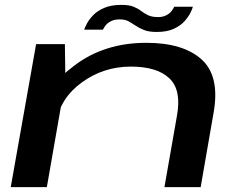

<svg xmlns="http://www.w3.org/2000/svg" viewBox="-20 -767 1010 787"><path d="M24 0H172L248 -435L246 -586H128ZM654 0H802.5L855.5 -305Q882 -455 806.5 -523.2Q731 -591.5 579.5 -591.5Q408 -591.5 285.5 -498.8Q163 -406 148 -323.5L210.5 -266.5Q228 -366.5 316.8 -430.2Q405.5 -494 516.5 -494Q623.5 -494 674 -446.2Q724.5 -398.5 705.5 -293.5ZM622.5 -636Q664.5 -636 692.5 -649Q720.5 -662 736.8 -680.5Q753 -699 761 -715.5Q769 -732 770.5 -739.5H694Q691.5 -732.5 683.5 -722Q675.5 -711.5 661.2 -704.2Q647 -697 628.5 -697Q603 -697 587.2 -704.5Q571.5 -712 558.2 -722.2Q545 -732.5 526.8 -739.8Q508.5 -747 477.5 -747Q436 -747 407.5 -734.8Q379 -722.5 362 -704.8Q345 -687 336.5 -670.8Q328 -654.5 325 -645.5H402Q405 -652.5 412.8 -662.8Q420.5 -673 435 -680.2Q449.5 -687.5 470.5 -687.5Q493 -687.5 507.2 -679.5Q521.5 -671.5 536 -661.8Q550.5 -652 570.2 -644Q590 -636 622.5 -636Z"/></svg>

Font: Anybody ExtraExpanded Medium
Style: Italic
Weight: 500
Width: 8
Italic angle: -10°
Version: Version 1.113;gftools[0.9.25]